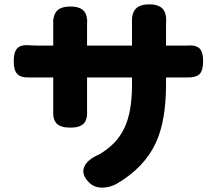

<svg xmlns="http://www.w3.org/2000/svg" viewBox="-20 -816 977 880"><path d="M449 44Q413 44 391 23Q351 -15 366 -51Q379 -84 434 -108Q514 -154 549 -227Q585 -301 585 -425V-461H379V-342Q379 -327 379 -312Q382 -269 364 -250Q346 -231 302 -231Q258 -231 239.5 -250Q221 -269 224 -312Q224 -327 224 -342V-461H154Q137 -461 119 -461Q77 -459 60 -476Q43 -493 43 -535Q43 -580 61 -596.5Q79 -613 123 -608Q133 -607 154 -607H224V-688Q224 -693 224 -697Q221 -743 239.5 -764.5Q258 -786 302 -786Q347 -786 365 -765Q383 -744 379 -698Q379 -693 379 -687V-607H482H585V-699Q585 -702 585 -705Q582 -752 600 -773Q618 -796 664 -796Q708 -796 726.5 -774.5Q745 -753 741 -707Q741 -703 741 -699V-607H793Q813 -607 833 -607Q876 -611 893.5 -595Q911 -579 911 -535Q911 -493 894.5 -476.5Q878 -460 837 -461Q816 -461 794 -461H741V-429Q741 -264 695 -163Q642 -47 512 28Q480 44 449 44Z"/></svg>

Font: GenSenRounded TW H
Style: Regular
Weight: 900
Version: Version 1.501;PS 1;hotconv 16.6.51;makeotf.lib2.5.65220